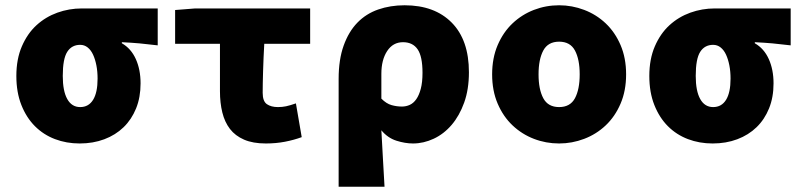

<svg xmlns="http://www.w3.org/2000/svg" viewBox="-20 -532 3040 728"><path d="M282 12Q232 12 188.5 -4.5Q145 -21 112.5 -53.5Q80 -86 61 -134Q42 -182 42 -244Q42 -308 63 -356.5Q84 -405 118.5 -436.5Q153 -468 197.5 -484Q242 -500 290 -500H578V-360Q558 -362 541.5 -364Q525 -366 509 -367.5Q493 -369 477 -370Q461 -371 442 -372V-368Q477 -348 495 -308Q513 -268 513 -216Q513 -163 496 -121Q479 -79 448.5 -49.5Q418 -20 375.5 -4Q333 12 282 12ZM284 -126Q316 -126 333 -153.5Q350 -181 350 -234Q350 -261 345.5 -284Q341 -307 333 -324.5Q325 -342 312.5 -352Q300 -362 284 -362Q252 -362 235 -335.5Q218 -309 218 -244Q218 -187 235 -156.5Q252 -126 284 -126Z M988 12Q939 12 905.5 -2.5Q872 -17 852 -43Q832 -69 823 -105.5Q814 -142 814 -186V-366H644V-494L720 -500H1156V-366H982Q979 -312 977.5 -262Q976 -212 976 -180Q976 -148 992 -137Q1008 -126 1034 -126Q1050 -126 1064.5 -129Q1079 -132 1102 -140L1124 -12Q1094 -1 1060 5.5Q1026 12 988 12Z M1264 176V-233Q1264 -306 1283 -359Q1302 -412 1335 -446Q1368 -480 1414 -496Q1460 -512 1514 -512Q1628 -512 1693 -446Q1758 -380 1758 -258Q1758 -193 1740 -143Q1722 -93 1692.5 -58.5Q1663 -24 1624.5 -6Q1586 12 1546 12Q1516 12 1483 1.5Q1450 -9 1426 -38Q1429 16 1432 70.5Q1435 125 1438 176ZM1504 -128Q1520 -128 1534 -134.5Q1548 -141 1558.5 -156Q1569 -171 1575.5 -195.5Q1582 -220 1582 -256Q1582 -318 1563.5 -345Q1545 -372 1508 -372Q1470 -372 1448 -338.5Q1426 -305 1426 -252V-158Q1445 -139 1464.5 -133.5Q1484 -128 1504 -128Z M2100 12Q2050 12 2004.5 -5.5Q1959 -23 1923.5 -56.5Q1888 -90 1867 -139Q1846 -188 1846 -250Q1846 -312 1867 -361Q1888 -410 1923.5 -443.5Q1959 -477 2004.5 -494.5Q2050 -512 2100 -512Q2149 -512 2195 -494.5Q2241 -477 2276.5 -443.5Q2312 -410 2333 -361Q2354 -312 2354 -250Q2354 -188 2333 -139Q2312 -90 2276.5 -56.5Q2241 -23 2195 -5.5Q2149 12 2100 12ZM2100 -126Q2142 -126 2160 -159.5Q2178 -193 2178 -250Q2178 -307 2160 -340.5Q2142 -374 2100 -374Q2058 -374 2040 -340.5Q2022 -307 2022 -250Q2022 -193 2040 -159.5Q2058 -126 2100 -126Z M2682 12Q2632 12 2588.5 -4.5Q2545 -21 2512.5 -53.5Q2480 -86 2461 -134Q2442 -182 2442 -244Q2442 -308 2463 -356.5Q2484 -405 2518.5 -436.5Q2553 -468 2597.5 -484Q2642 -500 2690 -500H2978V-360Q2958 -362 2941.5 -364Q2925 -366 2909 -367.5Q2893 -369 2877 -370Q2861 -371 2842 -372V-368Q2877 -348 2895 -308Q2913 -268 2913 -216Q2913 -163 2896 -121Q2879 -79 2848.5 -49.5Q2818 -20 2775.5 -4Q2733 12 2682 12ZM2684 -126Q2716 -126 2733 -153.5Q2750 -181 2750 -234Q2750 -261 2745.5 -284Q2741 -307 2733 -324.5Q2725 -342 2712.5 -352Q2700 -362 2684 -362Q2652 -362 2635 -335.5Q2618 -309 2618 -244Q2618 -187 2635 -156.5Q2652 -126 2684 -126Z"/></svg>

Font: Source Code Pro Black
Style: Regular
Weight: 900
Monospace: yes
Designer: Paul D. Hunt, Teo Tuominen
Foundry: Adobe Systems Incorporated
Version: Version 2.030;PS 1.000;hotconv 16.6.51;makeotf.lib2.5.65220